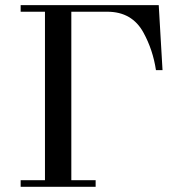

<svg xmlns="http://www.w3.org/2000/svg" viewBox="-20 -720 672 740"><path d="M59.6 0V-25.4H153.3V-674.8H59.6V-700.2H591.8L606.4 -449.7H581.1Q569.3 -527.8 533.2 -593.8Q489.3 -674.8 393.6 -674.8H254.9V-25.4H348.6V0Z"/></svg>

Font: Theano Didot
Style: Regular
Weight: 400
Designer: Alexey Kryukov
Version: Version 2.0